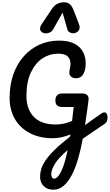

<svg xmlns="http://www.w3.org/2000/svg" viewBox="-20 -1203 960 1678"><path d="M440 5Q328 5 243 -38.5Q158 -82 111 -161.5Q64 -241 64 -348Q64 -461 96.5 -553Q129 -645 187.5 -711Q246 -777 324.5 -812.5Q403 -848 495 -848Q577 -848 628.5 -822Q680 -796 704.5 -751Q729 -706 729 -649Q729 -592 708 -555.5Q687 -519 646 -519Q619 -519 602.5 -532Q586 -545 586 -568Q586 -585 591 -604.5Q596 -624 596 -646Q596 -685 572 -709.5Q548 -734 485 -734Q414 -734 351.5 -693Q289 -652 250 -570Q211 -488 211 -366Q211 -248 276 -181.5Q341 -115 466 -115Q504 -115 539.5 -123Q575 -131 610 -146Q614 -184 617.5 -214Q621 -244 624 -268H522Q495 -268 479.5 -281Q464 -294 464 -326Q464 -354 479 -370Q494 -386 519 -386H706Q726 -386 741.5 -372.5Q757 -359 754 -330Q751 -300 743.5 -250Q736 -200 723 -109Q756 -134 792.5 -160Q829 -186 869 -213Q882 -221 892 -221Q906 -221 913 -208Q920 -195 920 -177Q920 -154 913 -141Q906 -128 891 -118Q842 -86 794.5 -53Q747 -20 703 10Q686 104 662.5 185Q639 266 607.5 326.5Q576 387 536 421Q496 455 445 455Q393 455 361.5 423Q330 391 330 341Q330 309 340.5 274Q351 239 379 197.5Q407 156 458.5 105.5Q510 55 592 -9Q593 -18 595 -28Q559 -13 521.5 -4Q484 5 440 5ZM428 319Q428 335 434 346.5Q440 358 456 358Q470 358 489.5 335.5Q509 313 530 259Q551 205 571 109Q490 178 459 230.5Q428 283 428 319ZM381 -911Q361 -911 345.5 -922.5Q330 -934 330 -953Q330 -970 343 -990L435 -1127Q472 -1183 540 -1183Q572 -1183 590.5 -1166.5Q609 -1150 623 -1114L670 -993Q676 -978 676 -965Q676 -940 658 -926Q640 -912 619 -912Q603 -912 588 -921Q573 -930 568 -948L527 -1093L447 -951Q436 -930 417.5 -920.5Q399 -911 381 -911Z"/></svg>

Font: Pacifico
Style: Regular
Weight: 400
Designer: Vernon Adams
Foundry: Vernon Adams
Version: Version 3.010; ttfautohint (v1.8.4.7-5d5b)